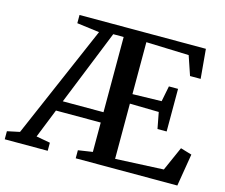

<svg xmlns="http://www.w3.org/2000/svg" viewBox="-148 -883 1199 1023"><g transform="rotate(15 452.0 -371.5)"><path d="M-43.5 0V-44.5L25 -59L294 -681.5L170 -697.5V-743H867L881.5 -581H823L787 -687L551.5 -695V-408.5L711.5 -412.5L728.5 -498.5H779V-263.5H728.5L711.5 -353L551.5 -356V-51.5L817 -64L876 -197L938 -178.5L908.5 0H348V-44.5L427.5 -56.5V-218.5H180.5L116.5 -58.5L193.5 -44.5V0ZM203 -275.5H427.5V-690.5H370L316.5 -557.5Z"/></g></svg>

Font: Merriweather 48pt SemiBold
Style: Regular
Weight: 600
Version: Version 2.100